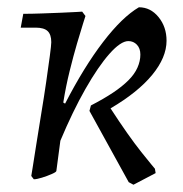

<svg xmlns="http://www.w3.org/2000/svg" viewBox="-20 -484 504 528"><path d="M347 24 334 17 226 -179 230 -194Q265 -212 290.5 -229Q316 -246 333 -263Q350 -280 358 -298Q366 -316 366 -334Q366 -351 356.5 -361Q347 -371 333 -371Q312 -371 281 -336Q250 -301 215 -239.5Q180 -178 146 -97L135 -14Q135 -11 122.5 -5.5Q110 0 95.5 4.5Q81 9 73 9L66 0Q66 0 70 -24.5Q74 -49 80 -88Q86 -127 93.5 -172Q101 -217 107 -258.5Q113 -300 117 -330Q121 -360 121 -368Q121 -389 111 -398.5Q101 -408 78 -408H37L44 -446Q67 -446 94.5 -447Q122 -448 147.5 -449Q173 -450 189.5 -451Q206 -452 206 -452L215 -440Q215 -440 208.5 -419.5Q202 -399 192 -365Q182 -331 171.5 -288.5Q161 -246 154 -202L159 -199Q211 -300 263.5 -368.5Q316 -437 362 -464Q394 -464 416 -437Q438 -410 438 -372Q438 -326 398.5 -278Q359 -230 284 -186Q308 -149 329.5 -118.5Q351 -88 368.5 -66Q386 -44 396 -32Q406 -20 406 -20L408 -8Z"/></svg>

Font: Alegreya
Style: Italic
Weight: 400
Italic angle: -7°
Designer: Juan Pablo del Peral
Foundry: Huerta Tipografica
Version: Version 2.009